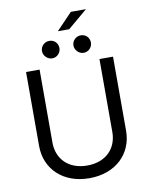

<svg xmlns="http://www.w3.org/2000/svg" viewBox="-110 -1136 962 1229"><g transform="rotate(-10 370.5 -522.0)"><path d="M565.3 -727.3V-252.8C565.3 -146.3 492.2 -69.6 370.7 -69.6C249.3 -69.6 176.1 -146.3 176.1 -252.8V-727.3H88.1V-245.7C88.1 -96.6 199.6 12.8 370.7 12.8C541.9 12.8 653.4 -96.6 653.4 -245.7V-727.3ZM211.6 -840.9C211.6 -811.1 238.6 -784.1 268.5 -784.1C301.1 -784.1 325.3 -811.1 325.3 -840.9C325.3 -873.6 301.1 -897.7 268.5 -897.7C238.6 -897.7 211.6 -873.6 211.6 -840.9ZM333.8 -948.9H407.7L535.5 -1056.8H437.5ZM416.2 -840.9C416.2 -811.1 443.2 -784.1 473 -784.1C505.7 -784.1 529.8 -811.1 529.8 -840.9C529.8 -873.6 505.7 -897.7 473 -897.7C443.2 -897.7 416.2 -873.6 416.2 -840.9Z"/></g></svg>

Font: Margiela Sans
Style: Regular
Weight: 400
Designer: Stefan Endress, Andreas Faust
Version: Version 1.100;FEAKit 1.0